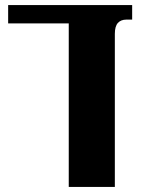

<svg xmlns="http://www.w3.org/2000/svg" viewBox="-20 -734 573 754"><path d="M499 -714V-657H476Q455 -657 443 -644Q431 -631 431 -601V0H250V-642H12V-714Z"/></svg>

Font: Noto Serif Georgian ExtraBold
Style: Regular
Weight: 800
Designer: Monotype Design Team, Akaki Razmadze
Foundry: Google LLC
Version: Version 2.003; ttfautohint (v1.8.4.7-5d5b)